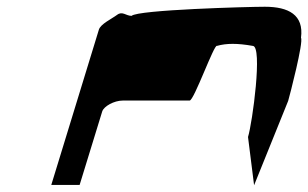

<svg xmlns="http://www.w3.org/2000/svg" viewBox="-20 -736 913 569"><path d="M132 -188H216L283 -406C288 -421 318 -438 344 -438H542C555 -438 615 -607 623 -600C651 -608 684 -608 729 -600C759 -600 728 -372 715 -330L733 -187L834 -437C839 -454 880 -612 872 -624C881 -692 835 -716 765 -716C716 -716 388 -707 370 -689C353 -689 343 -704 327 -692C311 -680 278 -665 273 -648Z"/></svg>

Font: bitstorm
Style: suextobl
Weight: 400
Version: Version 0.2